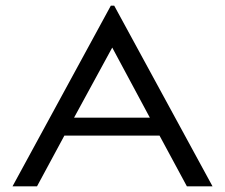

<svg xmlns="http://www.w3.org/2000/svg" viewBox="-20 -654 790 674"><path d="M636 0 540 -178H206L110 0H24L369 -634H381L726 0ZM374 -487 240 -241H506Z"/></svg>

Font: Inconsolata ExtraExpanded
Style: Regular
Weight: 400
Width: 8
Monospace: yes
Designer: Raph Levien, Cyreal, Brenton Simpson
Foundry: Raph Levien, Cyreal, Google
Version: Version 3.001; ttfautohint (v1.8.2.53-6de2)